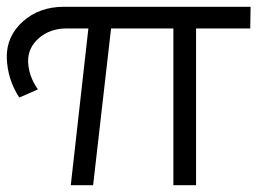

<svg xmlns="http://www.w3.org/2000/svg" viewBox="-26 -547 768 567"><path d="M-6 -377Q-7 -440 41.5 -483.5Q90 -527 163 -527H714L713 -463H553V0H486V-463H302L249 0H183L235 -463H171Q122 -463 89 -434.5Q56 -406 57 -364Q59 -321 86 -283L31 -259Q-4 -312 -6 -377Z"/></svg>

Font: Trueno
Style: Lt
Weight: 300
Designer: Julieta Ulanovsky
Foundry: Julieta Ulanovsky
Version: Version 3.001b